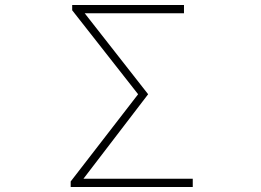

<svg xmlns="http://www.w3.org/2000/svg" viewBox="-20 -746 1040 766"><path d="M262 0H749V-33H313L571 -370L318 -693H714V-726H268V-705L531 -370L262 -22Z"/></svg>

Font: Harano Aji Gothic TW ExtraLight
Style: Regular
Weight: 250
Foundry: Masamichi Hosoda
Version: HaranoAjiGothicTW-ExtraLight version 20230610;ttx 4.39.4